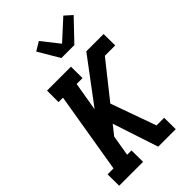

<svg xmlns="http://www.w3.org/2000/svg" viewBox="-289 -1093 1193 1193"><g transform="rotate(-45 307.0 -496.5)"><path d="M15 0 14 -101H66L155 -634H116V-735H326L327 -634H275L243 -444L461 -735H613L614 -634H523L337 -400L444 -101H511L512 0H358L259 -301L209 -238L186 -101H224L225 0ZM322 -815 240 -954 298 -989 388 -875 517 -993 565 -950 436 -815Z"/></g></svg>

Font: Iosevka Etoile
Style: Bold Italic
Weight: 700
Italic angle: -9°
Designer: Belleve Invis
Foundry: Belleve Invis
Version: Version 28.1.0; ttfautohint (v1.8.4)